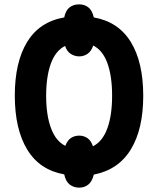

<svg xmlns="http://www.w3.org/2000/svg" viewBox="-20 -798 726 882"><path d="M344 64Q319 64 300.5 50Q282 36 275 3Q162 -17 105 -111Q48 -205 48 -359Q48 -512 104.5 -605Q161 -698 275 -718Q282 -751 300 -764.5Q318 -778 344 -778Q368 -778 385.5 -764.5Q403 -751 411 -718Q524 -698 581 -605Q638 -512 638 -358Q638 -205 581 -111.5Q524 -18 411 4Q403 36 385.5 50Q368 64 344 64ZM280 -128Q290 -154 306.5 -164.5Q323 -175 344 -175Q364 -175 381 -164Q398 -153 407 -126Q451 -148 473 -208Q495 -268 495 -358Q495 -448 473.5 -507.5Q452 -567 408 -589Q400 -563 382.5 -551Q365 -539 344 -539Q323 -539 305 -550.5Q287 -562 279 -587Q235 -565 213.5 -505.5Q192 -446 192 -358Q192 -270 214 -210Q236 -150 280 -128Z"/></svg>

Font: Noto Sans Condensed
Style: Bold
Weight: 700
Width: 3
Designer: Monotype Design Team
Foundry: Monotype Imaging Inc.
Version: Version 2.013; ttfautohint (v1.8.4.7-5d5b)